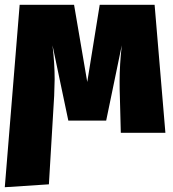

<svg xmlns="http://www.w3.org/2000/svg" viewBox="-28 -554 720 801"><path d="M662 0H476L472 -154Q471 -175 471 -215Q471 -284 480 -365L415 -51H257L191 -365Q200 -290 200 -223Q200 -202 198 -154L176 215L-8 227L54 -534H281L336 -212L388 -534H617Z"/></svg>

Font: FiraGO Heavy
Style: Regular
Weight: 900
Designer: bBox Type
Foundry: bBox Type GmbH
Version: Version 1.001